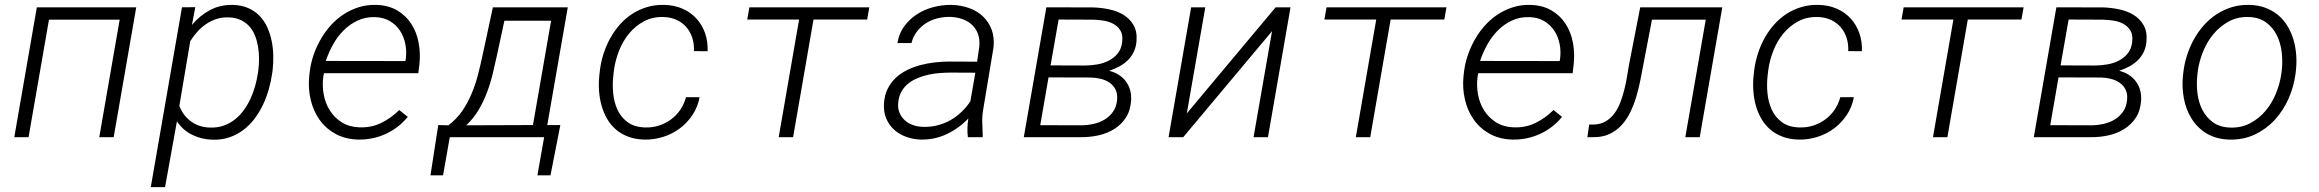

<svg xmlns="http://www.w3.org/2000/svg" viewBox="-20 -558 9431 781"><path d="M442.4 0H383.8L466.8 -478H179.2L96.2 0H38.1L129.9 -528.3H534.2Z M1087.4 -261.7Q1083 -229.5 1073.7 -196.3Q1064.5 -163.1 1050 -132.6Q1035.6 -102.1 1015.9 -75.7Q996.1 -49.3 970.5 -29.8Q944.8 -10.3 913.6 0.5Q882.3 11.2 844.7 10.3Q800.8 9.3 762.5 -9.3Q724.1 -27.8 699.7 -64.5L651.4 203.1H593.3L720.2 -528.3L774.4 -528.8L760.7 -456.5Q792.5 -494.6 834 -516.8Q875.5 -539.1 926.8 -538.1Q962.4 -537.1 989.3 -525.4Q1016.1 -513.7 1035.4 -493.9Q1054.7 -474.1 1066.7 -448Q1078.6 -421.9 1084.7 -392.8Q1090.8 -363.8 1091.6 -332.8Q1092.3 -301.8 1088.9 -272.5ZM1030.8 -272.5Q1033.7 -294.9 1033.7 -319.3Q1033.7 -343.8 1029.8 -367.4Q1025.9 -391.1 1017.6 -412.4Q1009.3 -433.6 994.9 -450Q980.5 -466.3 959.7 -476.3Q939 -486.3 910.6 -487.3Q884.8 -488.3 862.1 -481.2Q839.4 -474.1 819.6 -460.9Q799.8 -447.8 783.4 -429.7Q767.1 -411.6 753.9 -390.6L709.5 -127.4Q725.1 -86.9 757.8 -63.5Q790.5 -40 834.5 -39.1Q864.7 -38.1 890.1 -47.1Q915.5 -56.2 935.8 -72.3Q956.1 -88.4 971.9 -110.4Q987.8 -132.3 999.3 -157.2Q1010.7 -182.1 1018.1 -209Q1025.4 -235.8 1029.3 -261.7Z M1437 9.8Q1383.8 8.3 1344.2 -13.7Q1304.7 -35.6 1279.5 -71.3Q1254.4 -106.9 1243.7 -152.8Q1232.9 -198.7 1237.8 -247.6L1240.2 -269Q1244.6 -302.7 1256.1 -335.9Q1267.6 -369.1 1285.2 -399.4Q1302.7 -429.7 1326.2 -455.6Q1349.6 -481.4 1378.2 -500Q1406.7 -518.6 1439.9 -528.8Q1473.1 -539.1 1509.8 -538.1Q1560.1 -536.6 1595.7 -515.6Q1631.3 -494.6 1653.1 -460.9Q1674.8 -427.2 1682.9 -384.3Q1690.9 -341.3 1686 -295.9L1681.6 -260.3H1297.9L1295.4 -248.5Q1290 -211.4 1296.6 -174.8Q1303.2 -138.2 1321.8 -108.6Q1340.3 -79.1 1370.4 -60.3Q1400.4 -41.5 1441.4 -40Q1489.7 -38.1 1530 -57.6Q1570.3 -77.1 1604 -110.4L1638.7 -82.5Q1600.6 -36.6 1548.3 -12.9Q1496.1 10.7 1437 9.8ZM1506.8 -488.3Q1467.3 -489.7 1435.1 -474.6Q1402.8 -459.5 1377.7 -434.3Q1352.5 -409.2 1334.5 -376.5Q1316.4 -343.8 1305.2 -310.1L1628.9 -309.6L1630.4 -316.9Q1634.8 -348.1 1628.9 -378.4Q1623 -408.7 1607.2 -432.9Q1591.3 -457 1565.9 -472.2Q1540.5 -487.3 1506.8 -488.3Z M1803.7 -48.3Q1837.4 -73.2 1860.4 -106.9Q1883.3 -140.6 1899.2 -179Q1915 -217.3 1925.3 -257.8Q1935.5 -298.3 1943.8 -337.4L1984.9 -528.3H2289.6L2206.1 -49.3H2259.3L2219.2 155.3H2166L2193.4 0H1809.6L1782.2 155.3H1731L1762.7 -49.3ZM2002.4 -337.4Q1994.1 -298.8 1984.6 -259.3Q1975.1 -219.7 1960.9 -182.1Q1946.8 -144.5 1926.5 -110.4Q1906.2 -76.2 1876.5 -48.3L2147.9 -49.3L2221.7 -473.6H2031.7Z M2603.5 -39.6Q2633.3 -38.6 2660.2 -47.1Q2687 -55.7 2709 -71.8Q2731 -87.9 2746.8 -110.8Q2762.7 -133.8 2770.5 -162.6H2825.7Q2818.4 -123 2797.1 -90.8Q2775.9 -58.6 2745.6 -35.9Q2715.3 -13.2 2677.7 -1.2Q2640.1 10.7 2600.6 9.8Q2564.5 8.8 2535.6 -2Q2506.8 -12.7 2485.4 -31.2Q2463.9 -49.8 2449.5 -74.7Q2435.1 -99.6 2427 -128.4Q2418.9 -157.2 2416.7 -189Q2414.6 -220.7 2418 -252.4L2420.4 -273.4Q2424.8 -307.6 2435.5 -340.8Q2446.3 -374 2462.9 -403.8Q2479.5 -433.6 2502 -458.7Q2524.4 -483.9 2552 -501.7Q2579.6 -519.5 2612.3 -529.3Q2645 -539.1 2682.6 -538.1Q2723.1 -537.1 2756.1 -522.7Q2789.1 -508.3 2812.3 -483.2Q2835.4 -458 2847.7 -423.8Q2859.9 -389.6 2858.4 -349.6L2802.7 -350.1Q2804.2 -378.9 2796.1 -403.8Q2788.1 -428.7 2772.2 -447.3Q2756.3 -465.8 2732.9 -476.8Q2709.5 -487.8 2679.7 -488.8Q2634.8 -490.2 2599.6 -471.4Q2564.5 -452.6 2539.1 -421.9Q2513.7 -391.1 2498.3 -352.1Q2482.9 -313 2477.5 -273.4L2475.1 -252.9Q2470.7 -217.3 2474.1 -179.9Q2477.5 -142.6 2491.7 -111.8Q2505.9 -81.1 2533 -61Q2560.1 -41 2603.5 -39.6Z M3507.3 -478.5H3289.1L3206.1 0H3147.5L3230.5 -478.5H3019.5L3028.3 -528.3H3516.1Z M3917 0Q3914.6 -19 3915.3 -37.8Q3916 -56.6 3918.9 -76.2Q3880.9 -36.1 3831.5 -12.7Q3782.2 10.7 3725.6 9.8Q3693.8 8.8 3665.8 -1.5Q3637.7 -11.7 3616.9 -30.5Q3596.2 -49.3 3585 -75.9Q3573.7 -102.5 3575.7 -136.2Q3577.6 -169.9 3590.3 -195.8Q3603 -221.7 3623 -240.7Q3643.1 -259.8 3669.2 -272.7Q3695.3 -285.6 3724.1 -293.2Q3752.9 -300.8 3782.7 -304.2Q3812.5 -307.6 3840.8 -307.6L3954.6 -307.1L3963.4 -367.7Q3966.3 -396.5 3958.5 -418.7Q3950.7 -440.9 3934.6 -456.3Q3918.5 -471.7 3895.5 -480Q3872.6 -488.3 3845.2 -489.3Q3818.4 -489.7 3793 -483.4Q3767.6 -477.1 3746.6 -463.6Q3725.6 -450.2 3710 -429.9Q3694.3 -409.7 3687.5 -382.8H3630.4Q3636.7 -421.9 3658.2 -451.2Q3679.7 -480.5 3710 -500Q3740.2 -519.5 3776.9 -529.1Q3813.5 -538.6 3850.6 -538.1Q3888.7 -537.1 3921.6 -525.4Q3954.6 -513.7 3978 -491.7Q4001.5 -469.7 4013.4 -438.2Q4025.4 -406.7 4021.5 -366.2L3979 -110.4Q3974.6 -83.5 3975.6 -58.1Q3976.6 -32.7 3977.5 -6.3L3977.1 0ZM3734.4 -42Q3764.2 -41 3792 -47.9Q3819.8 -54.7 3844.5 -68.4Q3869.1 -82 3890.1 -101.8Q3911.1 -121.6 3927.2 -146L3947.3 -262.2L3848.1 -262.7Q3827.1 -262.7 3804 -261Q3780.8 -259.3 3757.8 -254.4Q3734.9 -249.5 3713.4 -240.7Q3691.9 -231.9 3675 -218.5Q3658.2 -205.1 3647.2 -186Q3636.2 -167 3633.8 -141.1Q3631.3 -117.7 3638.9 -99.6Q3646.5 -81.5 3660.4 -68.8Q3674.3 -56.2 3693.6 -49.3Q3712.9 -42.5 3734.4 -42Z M4144.5 0 4236.3 -528.3 4426.8 -527.8Q4459 -526.9 4491.7 -520Q4524.4 -513.2 4550 -497.6Q4575.7 -481.9 4590.8 -456.1Q4606 -430.2 4603 -391.1Q4601.1 -366.2 4591.8 -346.9Q4582.5 -327.6 4567.6 -313Q4552.7 -298.3 4533.2 -287.8Q4513.7 -277.3 4491.7 -270Q4535.2 -259.3 4559.3 -227.3Q4583.5 -195.3 4581.1 -150.4Q4578.6 -108.9 4560.1 -80.1Q4541.5 -51.3 4512.5 -33.2Q4483.4 -15.1 4447.8 -7.3Q4412.1 0.5 4375.5 0ZM4245.1 -243.2 4211.4 -48.8 4377 -48.3Q4402.3 -48.3 4427.2 -53.7Q4452.1 -59.1 4472.7 -71.3Q4493.2 -83.5 4507.1 -103Q4521 -122.6 4523.9 -150.9Q4526.4 -175.8 4518.1 -192.9Q4509.8 -210 4494.4 -220.9Q4479 -231.9 4458.7 -237.1Q4438.5 -242.2 4417.5 -242.7ZM4253.4 -292 4392.1 -291.5Q4417 -291.5 4442.9 -295.9Q4468.8 -300.3 4490.2 -311.3Q4511.7 -322.3 4526.9 -341.1Q4542 -359.9 4544.9 -389.2Q4547.9 -416.5 4537.6 -433.6Q4527.3 -450.7 4509.8 -460.4Q4492.2 -470.2 4470 -473.9Q4447.8 -477.5 4425.8 -478L4286.1 -478.5Z M5168.9 -528.3H5229.5L5137.7 0H5079.1L5154.3 -431.2L4793 0H4733.4L4825.2 -528.3H4882.8L4807.6 -96.7Z M5855 -478.5H5636.7L5553.7 0H5495.1L5578.1 -478.5H5367.2L5376 -528.3H5863.8Z M6132.3 9.8Q6079.1 8.3 6039.6 -13.7Q6000 -35.6 5974.9 -71.3Q5949.7 -106.9 5939 -152.8Q5928.2 -198.7 5933.1 -247.6L5935.5 -269Q5939.9 -302.7 5951.4 -335.9Q5962.9 -369.1 5980.5 -399.4Q5998 -429.7 6021.5 -455.6Q6044.9 -481.4 6073.5 -500Q6102.1 -518.6 6135.3 -528.8Q6168.5 -539.1 6205.1 -538.1Q6255.4 -536.6 6291 -515.6Q6326.7 -494.6 6348.4 -460.9Q6370.1 -427.2 6378.2 -384.3Q6386.2 -341.3 6381.3 -295.9L6377 -260.3H5993.2L5990.7 -248.5Q5985.4 -211.4 5991.9 -174.8Q5998.5 -138.2 6017.1 -108.6Q6035.6 -79.1 6065.7 -60.3Q6095.7 -41.5 6136.7 -40Q6185.1 -38.1 6225.3 -57.6Q6265.6 -77.1 6299.3 -110.4L6334 -82.5Q6295.9 -36.6 6243.7 -12.9Q6191.4 10.7 6132.3 9.8ZM6202.1 -488.3Q6162.6 -489.7 6130.4 -474.6Q6098.1 -459.5 6073 -434.3Q6047.9 -409.2 6029.8 -376.5Q6011.7 -343.8 6000.5 -310.1L6324.2 -309.6L6325.7 -316.9Q6330.1 -348.1 6324.2 -378.4Q6318.4 -408.7 6302.5 -432.9Q6286.6 -457 6261.2 -472.2Q6235.8 -487.3 6202.1 -488.3Z M6985.8 -528.3 6894 0H6835.4L6918.5 -478H6699.7L6664.6 -294.9Q6659.2 -265.6 6652.6 -232.2Q6646 -198.7 6636.2 -165.8Q6626.5 -132.8 6612.1 -102.8Q6597.7 -72.8 6576.9 -49.8Q6556.2 -26.9 6527.6 -13.2Q6499 0.5 6460.4 0H6437L6444.3 -51.3H6462.4Q6491.2 -52.2 6512 -64.7Q6532.7 -77.1 6547.4 -97.2Q6562 -117.2 6571.5 -142.6Q6581.1 -168 6587.6 -194.6Q6594.2 -221.2 6598.4 -247.3Q6602.5 -273.4 6606.4 -294.9L6651.9 -528.3Z M7298.8 -39.6Q7328.6 -38.6 7355.5 -47.1Q7382.3 -55.7 7404.3 -71.8Q7426.3 -87.9 7442.1 -110.8Q7458 -133.8 7465.8 -162.6H7521Q7513.7 -123 7492.4 -90.8Q7471.2 -58.6 7440.9 -35.9Q7410.6 -13.2 7373 -1.2Q7335.4 10.7 7295.9 9.8Q7259.8 8.8 7231 -2Q7202.1 -12.7 7180.7 -31.2Q7159.2 -49.8 7144.8 -74.7Q7130.4 -99.6 7122.3 -128.4Q7114.3 -157.2 7112.1 -189Q7109.9 -220.7 7113.3 -252.4L7115.7 -273.4Q7120.1 -307.6 7130.9 -340.8Q7141.6 -374 7158.2 -403.8Q7174.8 -433.6 7197.3 -458.7Q7219.7 -483.9 7247.3 -501.7Q7274.9 -519.5 7307.6 -529.3Q7340.3 -539.1 7377.9 -538.1Q7418.5 -537.1 7451.4 -522.7Q7484.4 -508.3 7507.6 -483.2Q7530.8 -458 7543 -423.8Q7555.2 -389.6 7553.7 -349.6L7498 -350.1Q7499.5 -378.9 7491.5 -403.8Q7483.4 -428.7 7467.5 -447.3Q7451.7 -465.8 7428.2 -476.8Q7404.8 -487.8 7375 -488.8Q7330.1 -490.2 7294.9 -471.4Q7259.8 -452.6 7234.4 -421.9Q7209 -391.1 7193.6 -352.1Q7178.2 -313 7172.9 -273.4L7170.4 -252.9Q7166 -217.3 7169.4 -179.9Q7172.9 -142.6 7187 -111.8Q7201.2 -81.1 7228.3 -61Q7255.4 -41 7298.8 -39.6Z M8202.6 -478.5H7984.4L7901.4 0H7842.8L7925.8 -478.5H7714.8L7723.6 -528.3H8211.4Z M8252.9 0 8344.7 -528.3 8535.2 -527.8Q8567.4 -526.9 8600.1 -520Q8632.8 -513.2 8658.4 -497.6Q8684.1 -481.9 8699.2 -456.1Q8714.4 -430.2 8711.4 -391.1Q8709.5 -366.2 8700.2 -346.9Q8690.9 -327.6 8676 -313Q8661.1 -298.3 8641.6 -287.8Q8622.1 -277.3 8600.1 -270Q8643.6 -259.3 8667.7 -227.3Q8691.9 -195.3 8689.5 -150.4Q8687 -108.9 8668.5 -80.1Q8649.9 -51.3 8620.8 -33.2Q8591.8 -15.1 8556.2 -7.3Q8520.5 0.5 8483.9 0ZM8353.5 -243.2 8319.8 -48.8 8485.4 -48.3Q8510.7 -48.3 8535.6 -53.7Q8560.5 -59.1 8581.1 -71.3Q8601.6 -83.5 8615.5 -103Q8629.4 -122.6 8632.3 -150.9Q8634.8 -175.8 8626.5 -192.9Q8618.2 -210 8602.8 -220.9Q8587.4 -231.9 8567.1 -237.1Q8546.9 -242.2 8525.9 -242.7ZM8361.8 -292 8500.5 -291.5Q8525.4 -291.5 8551.3 -295.9Q8577.1 -300.3 8598.6 -311.3Q8620.1 -322.3 8635.3 -341.1Q8650.4 -359.9 8653.3 -389.2Q8656.2 -416.5 8646 -433.6Q8635.7 -450.7 8618.2 -460.4Q8600.6 -470.2 8578.4 -473.9Q8556.2 -477.5 8534.2 -478L8394.5 -478.5Z M8861.8 -268.6Q8866.2 -303.2 8877.4 -336.9Q8888.7 -370.6 8905.8 -400.9Q8922.9 -431.2 8946 -456.8Q8969.2 -482.4 8997.6 -500.7Q9025.9 -519 9059.1 -529.1Q9092.3 -539.1 9130.4 -538.1Q9166.5 -537.1 9195.6 -526.1Q9224.6 -515.1 9246.8 -496.6Q9269 -478 9284.4 -452.6Q9299.8 -427.2 9308.6 -398.2Q9317.4 -369.1 9320.1 -337.4Q9322.8 -305.7 9319.3 -273.4L9317.4 -256.8Q9310.5 -204.6 9288.8 -156Q9267.1 -107.4 9232.7 -70.1Q9198.2 -32.7 9151.6 -10.7Q9105 11.2 9048.8 9.8Q8995.1 8.3 8956.8 -14.6Q8918.5 -37.6 8895.3 -74.5Q8872.1 -111.3 8863.3 -158Q8854.5 -204.6 8859.9 -252.4ZM8918 -252Q8914.1 -216.3 8918.5 -179.2Q8922.9 -142.1 8938.5 -111.3Q8954.1 -80.6 8981.7 -60.5Q9009.3 -40.5 9051.8 -39.1Q9096.7 -37.6 9132.8 -56.6Q9168.9 -75.7 9195.3 -106.9Q9221.7 -138.2 9237.8 -177.7Q9253.9 -217.3 9259.8 -257.3L9261.7 -272.9Q9265.6 -308.6 9261.2 -346.2Q9256.8 -383.8 9241.2 -415Q9225.6 -446.3 9197.8 -466.8Q9169.9 -487.3 9127.4 -488.8Q9082 -490.2 9046.1 -470.7Q9010.3 -451.2 8983.9 -419.7Q8957.5 -388.2 8941.4 -348.1Q8925.3 -308.1 8919.9 -268.6Z"/></svg>

Font: Roboto Mono Light
Style: Italic
Weight: 300
Designer: Google
Version: Version 2.000985; 2015; ttfautohint (v1.3)